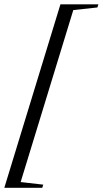

<svg xmlns="http://www.w3.org/2000/svg" viewBox="-37 -752 475 888"><path d="M-17 116.5 242.5 -732H418L413.5 -717.5L302 -705.5L58.5 90L163 102L158.5 116.5Z"/></svg>

Font: Newsreader 72pt
Style: Italic
Weight: 400
Italic angle: -17°
Designer: Hugues Gentile
Foundry: Production Type
Version: Version 1.003; ttfautohint (v1.8.3)